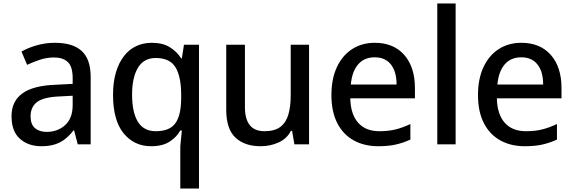

<svg xmlns="http://www.w3.org/2000/svg" viewBox="-20 -826 3285 1099"><path d="M217 11Q142 11 94 -31.5Q46 -74 46 -161Q46 -247 109 -292Q172 -337 302 -341L396 -346V-378Q396 -445 368 -471Q340 -497 290 -497Q248 -497 210 -484.5Q172 -472 135 -455L103 -531Q142 -553 191.5 -567Q241 -581 294 -581Q398 -581 448.5 -533.5Q499 -486 499 -386V0H425L404 -80H401Q377 -49 351 -29Q325 -9 292.5 1Q260 11 217 11ZM246 -71Q310 -71 353 -110Q396 -149 396 -225V-278L320 -274Q228 -270 191.5 -241.5Q155 -213 155 -160Q155 -114 180.5 -92.5Q206 -71 246 -71Z M1012 253V11L1021 -79H1012Q991 -41 950.5 -15Q910 11 845 11Q748 11 687.5 -63Q627 -137 627 -284Q627 -356 643.5 -411.5Q660 -467 689.5 -505Q719 -543 759.5 -562Q800 -581 849 -581Q912 -581 952.5 -555.5Q993 -530 1017 -492H1021L1033 -570H1119V253ZM872 -75Q952 -75 984.5 -121.5Q1017 -168 1017 -265V-284Q1017 -386 985 -440Q953 -494 871 -494Q803 -494 769.5 -438Q736 -382 736 -284Q736 -184 769 -129.5Q802 -75 872 -75Z M1472 11Q1380 11 1327.5 -38.5Q1275 -88 1275 -197V-570H1382V-212Q1382 -145 1409.5 -110Q1437 -75 1494 -75Q1552 -75 1584.5 -99.5Q1617 -124 1630.5 -170Q1644 -216 1644 -279V-570H1749V0H1665L1652 -77H1645Q1623 -33 1575.5 -11Q1528 11 1472 11Z M2145 11Q2065 11 2004.5 -22.5Q1944 -56 1910.5 -121.5Q1877 -187 1877 -282Q1877 -374 1908 -441Q1939 -508 1995 -544.5Q2051 -581 2125 -581Q2233 -581 2294 -511.5Q2355 -442 2355 -322V-263H1985Q1987 -172 2030 -123.5Q2073 -75 2151 -75Q2204 -75 2244 -85Q2284 -95 2329 -116V-27Q2287 -8 2245 1.5Q2203 11 2145 11ZM1988 -342H2250Q2250 -416 2217.5 -457Q2185 -498 2125 -498Q2065 -498 2030 -457.5Q1995 -417 1988 -342Z M2483 0V-806H2588V0Z M2984 11Q2904 11 2843.5 -22.5Q2783 -56 2749.5 -121.5Q2716 -187 2716 -282Q2716 -374 2747 -441Q2778 -508 2834 -544.5Q2890 -581 2964 -581Q3072 -581 3133 -511.5Q3194 -442 3194 -322V-263H2824Q2826 -172 2869 -123.5Q2912 -75 2990 -75Q3043 -75 3083 -85Q3123 -95 3168 -116V-27Q3126 -8 3084 1.5Q3042 11 2984 11ZM2827 -342H3089Q3089 -416 3056.5 -457Q3024 -498 2964 -498Q2904 -498 2869 -457.5Q2834 -417 2827 -342Z"/></svg>

Font: Menbere
Style: Regular
Weight: 400
Designer: Aleme Tadesse
Foundry: Sorkin Type Co
Version: Version 1.000